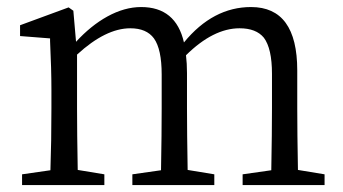

<svg xmlns="http://www.w3.org/2000/svg" viewBox="-20 -536 993 556"><path d="M43.9 0V-31.2L126 -43Q128.9 -125 128.9 -222.7V-276.4Q128.9 -335 125 -417Q125 -421.9 125 -424.8L38.1 -431.6V-462.9L178.7 -514.6L192.4 -504.9L200.2 -415Q243.2 -461.9 291 -488.3Q340.8 -515.6 388.7 -515.6Q489.3 -515.6 512.7 -413.1Q596.7 -515.6 707 -515.6Q840.8 -515.6 840.8 -332V-222.7Q840.8 -151.4 842.8 -43.9L919.9 -31.2V0H682.6V-31.2L765.6 -43Q767.6 -152.3 767.6 -222.7V-322.3Q767.6 -395.5 744.1 -426.8Q721.7 -454.1 673.8 -454.1Q597.7 -454.1 518.6 -376Q521.5 -352.5 521.5 -324.2V-222.7Q521.5 -151.4 523.4 -43.9L600.6 -31.2V0H363.3V-31.2L446.3 -43Q448.2 -150.4 448.2 -222.7V-320.3Q448.2 -393.6 425.8 -424.8Q404.3 -454.1 357.4 -454.1Q286.1 -454.1 203.1 -377.9V-222.7Q203.1 -151.4 205.1 -43.9L282.2 -31.2V0Z"/></svg>

Font: Bpmf GenRyu Min R
Style: R
Weight: 400
Foundry: But Ko
Version: Version 1.320